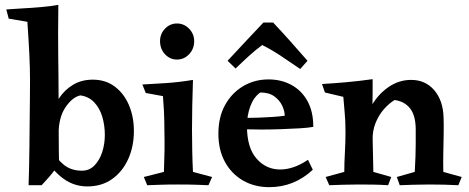

<svg xmlns="http://www.w3.org/2000/svg" viewBox="-20 -765 1939 793"><path d="M221 -745Q221 -717 220.5 -687.5Q220 -658 220 -629Q220 -577 220.5 -534Q221 -491 221.5 -448.5Q222 -406 222 -354Q222 -327 222 -290Q222 -253 222.5 -214.5Q223 -176 223 -141Q223 -106 224 -82L206 -63Q195 -48 181 -32Q167 -16 152 0H98Q99 -25 100 -67Q101 -109 101.5 -159Q102 -209 102.5 -260.5Q103 -312 103.5 -357Q104 -402 104 -432Q104 -485 101 -545Q98 -605 93 -675L16 -688L6 -726Q29 -728 67.5 -730Q106 -732 147.5 -735.5Q189 -739 221 -745ZM363 -436Q416 -436 454 -407.5Q492 -379 512.5 -331Q533 -283 533 -224Q533 -160 509.5 -108Q486 -56 443 -25.5Q400 5 341 5Q287 5 243.5 -26Q200 -57 170 -108L193 -150Q213 -109 243.5 -84.5Q274 -60 318 -60Q349 -60 370 -81.5Q391 -103 402 -136.5Q413 -170 413 -208Q413 -247 402.5 -282.5Q392 -318 369.5 -342Q347 -366 312 -371Q279 -364 250.5 -322Q222 -280 222 -211L194 -287Q202 -326 224.5 -360Q247 -394 282 -415Q317 -436 363 -436Z M777 -435Q775 -377 774 -325.5Q773 -274 773 -228Q773 -191 774 -141Q775 -91 777 -55L856 -34L841 0Q815 -1 789 -2Q763 -3 716 -3Q671 -3 645 -2Q619 -1 588 0L574 -34L657 -55Q659 -104 659.5 -143Q660 -182 659 -226Q659 -249 658.5 -267.5Q658 -286 657 -309Q656 -332 653 -368L582 -381L568 -416Q603 -418 660.5 -421.5Q718 -425 777 -435ZM711 -519Q682 -519 661.5 -541Q641 -563 641 -595Q641 -625 661.5 -646.5Q682 -668 711 -668Q740 -668 761 -646.5Q782 -625 782 -595Q782 -563 761 -541Q740 -519 711 -519Z M1089 -437Q1142 -437 1184 -414Q1226 -391 1250 -347.5Q1274 -304 1274 -241Q1252 -237 1217 -235Q1182 -233 1140.5 -231.5Q1099 -230 1059 -230Q1022 -230 994.5 -231Q967 -232 963 -233V-278Q971 -278 994 -278Q1017 -278 1047 -279Q1077 -280 1106 -282Q1135 -284 1156 -287Q1156 -306 1145.5 -328.5Q1135 -351 1113 -367Q1091 -383 1055 -383Q1028 -364 1014 -326.5Q1000 -289 1000 -244Q1000 -155 1039.5 -110Q1079 -65 1137 -65Q1193 -65 1252 -105L1272 -64Q1195 8 1092 8Q1031 8 983.5 -19.5Q936 -47 909 -96.5Q882 -146 882 -213Q882 -281 909.5 -331Q937 -381 984 -409Q1031 -437 1089 -437ZM1108 -672Q1142 -636 1176 -598Q1210 -560 1250 -514L1220 -480Q1175 -511 1138 -535.5Q1101 -560 1063 -579Q1036 -559 1010 -535.5Q984 -512 953 -482L920 -514Q956 -553 995 -594.5Q1034 -636 1068 -672Z M1678 -435Q1737 -435 1773.5 -392.5Q1810 -350 1812 -280Q1813 -254 1812.5 -216Q1812 -178 1811 -136Q1810 -94 1811 -55L1887 -34L1873 0Q1817 -3 1753 -3Q1717 -3 1688.5 -2Q1660 -1 1631 0L1619 -34L1693 -55Q1695 -92 1696 -118.5Q1697 -145 1697 -171.5Q1697 -198 1697 -234Q1696 -289 1673.5 -317.5Q1651 -346 1610 -352Q1588 -339 1566.5 -315Q1545 -291 1531.5 -258Q1518 -225 1519 -186L1483 -230Q1488 -283 1515.5 -330Q1543 -377 1585.5 -406Q1628 -435 1678 -435ZM1519 -438Q1519 -405 1519 -384Q1519 -363 1518.5 -343Q1518 -323 1517 -290L1522 -55L1596 -34L1583 0Q1552 -2 1523 -2.5Q1494 -3 1461 -3Q1425 -3 1397 -2Q1369 -1 1340 0L1325 -34L1402 -55Q1402 -92 1404.5 -135.5Q1407 -179 1407 -219Q1407 -246 1406 -265.5Q1405 -285 1403 -307Q1401 -329 1398 -365L1322 -383L1310 -418Q1361 -421 1411 -425.5Q1461 -430 1519 -438Z"/></svg>

Font: Ruwudu SemiBold
Style: Regular
Weight: 600
Designer: Becca Hirsbrunner Spalinger
Foundry: SIL International
Version: Version 3.000